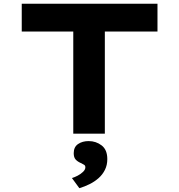

<svg xmlns="http://www.w3.org/2000/svg" viewBox="-20 -720 965 1034"><path d="M374.6 0V-550.1H97.1V-700H828.1V-550.1H544.6V0ZM407.4 293.5 367.4 238.9Q381.4 234.7 398 226.2Q414.6 217.6 427.2 205.5Q439.7 193.4 439.7 181.2Q439.7 171.6 432.9 167.4Q426 163.3 415.2 158Q397.7 150.4 387.3 139Q377 127.6 377 104.9Q377 71.7 400.3 55.8Q423.6 39.8 457.5 39.8Q497.1 39.8 527.5 63.2Q557.9 86.6 557.9 136.9Q557.9 168.7 545.3 194.3Q532.7 220 510.9 239.3Q489 258.6 462.2 271.8Q435.4 285.1 407.4 293.5Z"/></svg>

Font: Lexend Zetta
Style: Regular
Weight: 400
Designer: Bonnie Shaver-Troup, Thomas Jockin
Foundry: Lexend
Version: Version 1.007